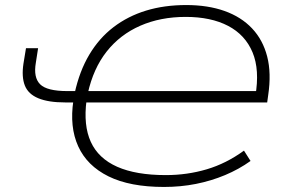

<svg xmlns="http://www.w3.org/2000/svg" viewBox="-20 -733 1154 761"><path d="M630 8Q495 8 410 -34Q325 -76 290 -153Q255 -230 271 -335L281 -327H238Q172 -327 132 -343.5Q92 -360 78.5 -394Q65 -428 73 -481L83 -542H131L122 -484Q112 -426 139 -399Q166 -372 247 -372H289L276 -364Q295 -451 334 -516.5Q373 -582 430 -625.5Q487 -669 559 -691Q631 -713 718 -713Q804 -713 870 -689.5Q936 -666 979 -620.5Q1022 -575 1039 -509Q1056 -443 1043 -356L1039 -327H313L323 -335Q310 -236 340 -170.5Q370 -105 444.5 -72Q519 -39 637 -39Q722 -39 799.5 -62Q877 -85 947 -136L973 -95Q927 -62 872 -39Q817 -16 756.5 -4Q696 8 630 8ZM716 -666Q616 -666 536 -631Q456 -596 403 -529Q350 -462 328 -363L323 -372H1008L992 -352Q1010 -456 981 -525.5Q952 -595 884 -630.5Q816 -666 716 -666Z"/></svg>

Font: Nunito Sans 10pt Expanded ExtraLight
Style: Italic
Weight: 250
Width: 7
Italic angle: -9°
Designer: Vernon Adams
Foundry: Vernon Adams
Version: Version 3.101;gftools[0.9.27]